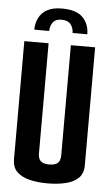

<svg xmlns="http://www.w3.org/2000/svg" viewBox="-55 -817 494 859"><g transform="rotate(5 192.0 -387.5)"><path d="M189 -780Q253 -780 282 -750.5Q311 -721 311 -675H245Q244 -699 231.5 -714.5Q219 -730 190 -730Q164 -730 152 -714Q140 -698 140 -675H73Q73 -704 85 -728Q97 -752 122 -766Q147 -780 189 -780ZM191 5Q146 5 110 -4Q74 -13 53.5 -33.5Q33 -54 33 -89V-620H142V-123Q142 -112 146 -102Q150 -92 161 -86Q172 -80 191 -80Q212 -80 223 -86Q234 -92 238 -102.5Q242 -113 242 -123V-620H351V-89Q351 -54 330.5 -33.5Q310 -13 273.5 -4Q237 5 191 5Z"/></g></svg>

Font: Smooch Sans Thin
Style: Bold
Weight: 700
Version: Version 1.010